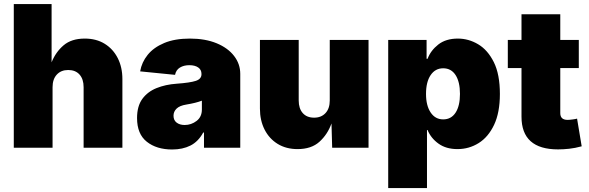

<svg xmlns="http://www.w3.org/2000/svg" viewBox="-20 -748 2980 972"><path d="M246.1 -306.6V0H49.8V-727.5H241.2V-432.6Q262.2 -484.9 302.2 -518.8Q342.3 -552.7 409.2 -552.7Q467.3 -552.7 510 -526.4Q552.7 -500 576.2 -453.6Q599.6 -407.2 599.6 -347.7V0H403.3V-306.6Q403.3 -347.2 382.8 -370.4Q362.3 -393.6 325.2 -393.6Q289.1 -393.6 267.6 -370.4Q246.1 -347.2 246.1 -306.6Z M851.6 8.8Q772.9 8.8 723.4 -30.3Q673.8 -69.3 673.8 -150.4Q673.8 -210.4 700.4 -247.1Q727.1 -283.7 772.5 -302Q817.9 -320.3 874 -324.2Q942.4 -329.1 971.2 -338.6Q1000 -348.1 1000 -372.1V-374Q1000 -395 983.4 -406.5Q966.8 -418 938.5 -418Q910.6 -418 890.9 -406Q871.1 -394 866.2 -369.1L689.5 -386.7Q697.3 -432.6 727.5 -470.2Q757.8 -507.8 811.3 -530.3Q864.7 -552.7 941.4 -552.7Q1019 -552.7 1076.4 -529.1Q1133.8 -505.4 1165 -464.8Q1196.3 -424.3 1196.3 -374V0H1012.7V-77.1H1008.8Q983.9 -31.2 944.3 -11.2Q904.8 8.8 851.6 8.8ZM915 -115.2Q948.2 -115.2 975.1 -135.7Q1002 -156.2 1002 -193.4V-238.3Q971.7 -226.6 923.8 -218.8Q889.6 -213.4 874 -198.2Q858.4 -183.1 858.4 -162.1Q858.4 -139.2 874.3 -127.2Q890.1 -115.2 915 -115.2Z M1486.3 6.8Q1428.7 6.8 1385.7 -19.5Q1342.8 -45.9 1319.3 -92.3Q1295.9 -138.7 1295.9 -198.2V-545.9H1492.2V-239.3Q1492.2 -198.7 1512.7 -175.5Q1533.2 -152.3 1570.3 -152.3Q1606.4 -152.3 1627.9 -175.5Q1649.4 -198.7 1649.4 -239.3V-545.9H1845.7V0H1661.6L1658.2 -123Q1638.2 -67.4 1597.2 -30.3Q1556.2 6.8 1486.3 6.8Z M1945.3 204.1V-545.9H2139.6V-450.2H2144.5Q2160.2 -492.2 2198.7 -522.5Q2237.3 -552.7 2297.9 -552.7Q2352.1 -552.7 2400.6 -523.9Q2449.2 -495.1 2480 -433.3Q2510.7 -371.6 2510.7 -272.5Q2510.7 -178.2 2481.4 -116.2Q2452.1 -54.2 2403.3 -23.7Q2354.5 6.8 2295.9 6.8Q2238.3 6.8 2200 -20.8Q2161.6 -48.3 2144.5 -89.8H2141.6V204.1ZM2223.6 -143.6Q2264.2 -143.6 2286.4 -177.7Q2308.6 -211.9 2308.6 -272.5Q2308.6 -333.5 2286.4 -367.9Q2264.2 -402.3 2223.6 -402.3Q2183.6 -402.3 2160.2 -367.9Q2136.7 -333.5 2136.7 -272.5Q2136.7 -213.4 2160.2 -178.5Q2183.6 -143.6 2223.6 -143.6Z M2910.2 -545.9V-403.3H2816.4V-175.3Q2816.4 -141.1 2853.5 -141.1Q2862.3 -141.1 2879.2 -143.3Q2896 -145.5 2901.4 -147.5L2924.8 -7.3Q2891.1 2 2861.3 5.1Q2831.5 8.3 2805.2 8.3Q2620.1 8.3 2620.1 -157.2V-403.3H2550.8V-545.9H2620.1V-675.8H2816.4V-545.9Z"/></svg>

Font: Inter Black
Style: Regular
Weight: 900
Designer: Rasmus Andersson
Foundry: rsms
Version: Version 4.000;git-a52131595